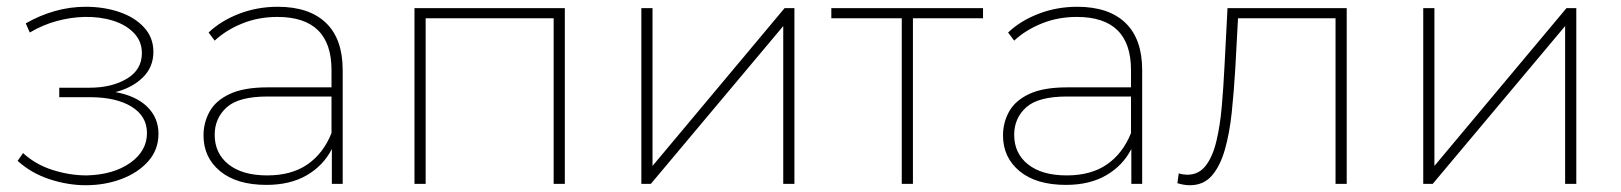

<svg xmlns="http://www.w3.org/2000/svg" viewBox="-20 -543 4787 567"><path d="M233 4Q181 4 127 -13.5Q73 -31 32 -68L48 -91Q85 -57 135.5 -41Q186 -25 236 -25Q315 -27 364.5 -62Q414 -97 414 -150Q414 -200 368.5 -228Q323 -256 245 -256H155V-284H245Q310 -284 354.5 -310.5Q399 -337 399 -386Q399 -421 375.5 -445.5Q352 -470 313.5 -482Q275 -494 229 -493Q189 -492 148 -481Q107 -470 68 -447L56 -474Q98 -498 142.5 -510.5Q187 -523 233 -523Q287 -523 332.5 -507.5Q378 -492 405.5 -462Q433 -432 433 -390Q433 -345 402 -314.5Q371 -284 321 -271Q382 -260 415 -227.5Q448 -195 448 -148Q448 -101 418 -67Q388 -33 339 -14.5Q290 4 233 4Z M960 0V-103Q935 -54 886 -25.5Q837 3 767 3Q679 3 630 -37.5Q581 -78 581 -143Q581 -181 599 -213.5Q617 -246 658.5 -265.5Q700 -285 770 -285H959V-336Q959 -493 799 -493Q743 -493 695 -473.5Q647 -454 614 -423L596 -447Q633 -482 686.5 -502.5Q740 -523 800 -523Q893 -523 942.5 -475.5Q992 -428 992 -336V0ZM959 -150V-258H770Q685 -258 649.5 -226Q614 -194 614 -145Q614 -90 655 -57.5Q696 -25 769 -25Q841 -25 888 -57.5Q935 -90 959 -150Z M1204 0V-519H1648V0H1615V-489H1237V0Z M1874 0V-519H1907V-53L2297 -519H2326V0H2293V-466L1902 0Z M2643 0V-489H2435V-519H2883V-489H2676V0Z M3321 0V-103Q3296 -54 3247 -25.5Q3198 3 3128 3Q3040 3 2991 -37.5Q2942 -78 2942 -143Q2942 -181 2960 -213.5Q2978 -246 3019.5 -265.5Q3061 -285 3131 -285H3320V-336Q3320 -493 3160 -493Q3104 -493 3056 -473.5Q3008 -454 2975 -423L2957 -447Q2994 -482 3047.5 -502.5Q3101 -523 3161 -523Q3254 -523 3303.5 -475.5Q3353 -428 3353 -336V0ZM3320 -150V-258H3131Q3046 -258 3010.5 -226Q2975 -194 2975 -145Q2975 -90 3016 -57.5Q3057 -25 3130 -25Q3202 -25 3249 -57.5Q3296 -90 3320 -150Z M3494 4Q3485 4 3476 2.5Q3467 1 3457 -2L3461 -31Q3467 -29 3474 -28Q3481 -27 3486 -27Q3520 -27 3540.5 -53.5Q3561 -80 3572 -125.5Q3583 -171 3588 -228Q3593 -285 3596 -346L3605 -519H3957V0H3924V-489H3636L3628 -341Q3624 -273 3617.5 -211Q3611 -149 3597 -100.5Q3583 -52 3558.5 -24Q3534 4 3494 4Z M4183 0V-519H4216V-53L4606 -519H4635V0H4602V-466L4211 0Z"/></svg>

Font: Montserrat ExtraLight
Style: Regular
Weight: 200
Designer: Julieta Ulanovsky
Foundry: Julieta Ulanovsky
Version: Version 9.000; ttfautohint (v1.8.4.7-5d5b)